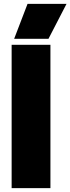

<svg xmlns="http://www.w3.org/2000/svg" viewBox="-20 -970 363 990"><path d="M122 -950H323L230 -770H53ZM40 -739H240V0H40Z"/></svg>

Font: Prompt ExtraBold
Style: Regular
Weight: 800
Designer: Katatrad Team
Foundry: CadsonDemak
Version: Version 1.001